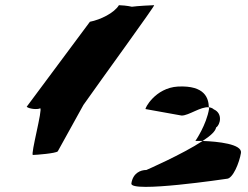

<svg xmlns="http://www.w3.org/2000/svg" viewBox="-20 -742 956 741"><path d="M83 -330C91 -322 124 -318 135 -324C146 -324 97 -144 107 -144C118 -144 196 -150 203 -158L302 -337C373 -438 580 -722 575 -722C568 -722 509 -719 489 -716C472 -720 447 -722 439 -722C421 -692 368 -666 327 -658ZM487 -34C481 4 855 -52 855 -52C879 -52 904 -115 910 -152C915 -186 821 -196 762 -198C683 -146 545 -86 545 -86C522 -86 493 -74 487 -34ZM542 -321 681 -296C709 -296 754 -331 786 -328C785 -362 772 -413 667 -408C578 -403 537 -321 542 -321ZM734 -198H762C793 -218 812 -236 814 -250C830 -260 841 -304 805 -320C800 -325 793 -327 786 -328C786 -326 787 -325 787 -323C777 -260 734 -198 734 -198Z"/></svg>

Font: Ampere
Style: ExtIta
Weight: 400
Version: Version 1